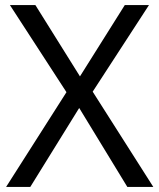

<svg xmlns="http://www.w3.org/2000/svg" viewBox="-20 -734 626 754"><path d="M582 0H480L291 -310L99 0H4L241 -372L19 -714H119L294 -434L470 -714H565L344 -374Z"/></svg>

Font: Noto Sans Thai
Style: Regular
Weight: 400
Designer: Monotype Design Team
Foundry: Monotype Imaging Inc.
Version: Version 2.001